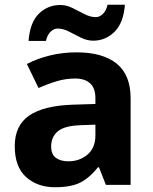

<svg xmlns="http://www.w3.org/2000/svg" viewBox="-20 -777 644 807"><path d="M302 -557Q412 -557 470.5 -509.5Q529 -462 529 -364V0H425L396 -74H392Q357 -30 318 -10Q279 10 211 10Q138 10 90 -32.5Q42 -75 42 -163Q42 -250 103 -291.5Q164 -333 286 -337L381 -340V-364Q381 -407 358.5 -427Q336 -447 296 -447Q256 -447 218 -435.5Q180 -424 142 -407L93 -508Q137 -531 190.5 -544Q244 -557 302 -557ZM323 -251Q251 -249 223 -225Q195 -201 195 -162Q195 -128 215 -113.5Q235 -99 267 -99Q315 -99 348 -127.5Q381 -156 381 -208V-253ZM100 -605Q106 -683 143.5 -719.5Q181 -756 233 -756Q260 -756 285.5 -743Q311 -730 335.5 -717.5Q360 -705 383 -705Q398 -705 412 -718Q426 -731 432 -757H505Q499 -680 461 -643Q423 -606 372 -606Q346 -606 320.5 -618.5Q295 -631 270.5 -644Q246 -657 222 -657Q207 -657 193 -644Q179 -631 173 -605Z"/></svg>

Font: Noto Sans Sundanese
Style: Regular
Weight: 400
Designer: Monotype Design Team (Regular), Sérgio L. Martins (other weights)
Foundry: Monotype Imaging Inc.
Version: Version 2.003